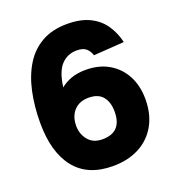

<svg xmlns="http://www.w3.org/2000/svg" viewBox="-134 -832 869 954"><g transform="rotate(-20 300.0 -355.0)"><path d="M302 16Q169 16 101.5 -69Q34 -154 34 -309Q34 -397 50.5 -473Q67 -549 102 -606Q137 -663 193 -694.5Q249 -726 327 -726Q399 -726 447 -702Q495 -678 522.5 -637Q550 -596 562 -545L400 -534Q394 -556 377.5 -571Q361 -586 327 -586Q279 -586 246 -552Q213 -518 202 -436Q226 -456 259 -468Q292 -480 336 -480Q406 -480 457.5 -450Q509 -420 537.5 -366.5Q566 -313 566 -242Q566 -163 533.5 -105Q501 -47 441.5 -15.5Q382 16 302 16ZM298 -127Q401 -127 401 -236Q401 -286 377 -315.5Q353 -345 302 -345Q253 -345 225 -314.5Q197 -284 197 -234Q197 -191 223 -159Q249 -127 298 -127Z"/></g></svg>

Font: Geist Mono ExtraBold
Style: Regular
Weight: 800
Monospace: yes
Designer: Basement.studio, Andrés Briganti, Mateo Zaragoza
Foundry: Basement.studio, Vercel, Andrés Briganti, Guido Ferreyra, Mateo Zaragoza
Version: Version 1.500; ttfautohint (v1.8.4.7-5d5b)